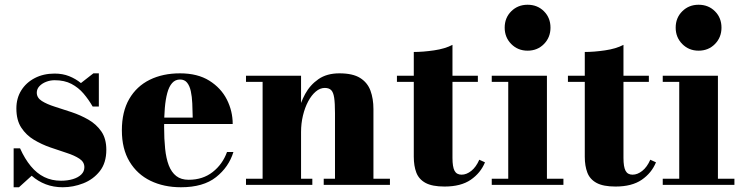

<svg xmlns="http://www.w3.org/2000/svg" viewBox="-20 -779 3128 809"><path d="M37.5 10V-154H64.5Q84.5 -109.5 109.8 -79Q135 -48.5 166.5 -33Q198 -17.5 237 -17.5Q264.5 -17.5 287 -24.2Q309.5 -31 322.5 -43.8Q335.5 -56.5 335.5 -74.5Q335.5 -96.5 314.8 -110.2Q294 -124 261.5 -134.5Q229 -145 192.2 -157.8Q155.5 -170.5 123 -190Q90.5 -209.5 69.8 -241Q49 -272.5 49 -322Q49 -365 69.5 -398Q90 -431 126.5 -450Q163 -469 210 -469Q244 -469 271.5 -458Q299 -447 321 -429L373.5 -470H396.5V-330H370.5Q353.5 -359.5 332 -384.8Q310.5 -410 281 -425.5Q251.5 -441 210.5 -441Q191.5 -441 174.2 -434.2Q157 -427.5 146 -415.8Q135 -404 135 -388.5Q135 -367 156.2 -353.5Q177.5 -340 210.8 -329.5Q244 -319 281.5 -306.5Q319 -294 352.2 -275Q385.5 -256 406.8 -225.5Q428 -195 428 -148Q428 -92.5 400.5 -57.8Q373 -23 330.8 -6.5Q288.5 10 244.5 10Q205.5 10 172.8 -2.5Q140 -15 113.5 -38.5L60 10Z M742.5 10Q670.5 10 614.2 -17.2Q558 -44.5 525.8 -98Q493.5 -151.5 493.5 -230Q493.5 -308.5 524.5 -362Q555.5 -415.5 610.8 -442.8Q666 -470 738.5 -470Q812.5 -470 861.8 -439.2Q911 -408.5 935.8 -359.8Q960.5 -311 960.5 -256.5H560V-283.5H792Q791.5 -314.5 790.2 -343.2Q789 -372 784 -394.8Q779 -417.5 768.2 -430.8Q757.5 -444 738.5 -444Q718.5 -444 705.2 -429Q692 -414 684.8 -387Q677.5 -360 674.5 -323.8Q671.5 -287.5 671.5 -244.5Q671.5 -193.5 675.8 -152.5Q680 -111.5 691.2 -82.2Q702.5 -53 722.8 -37.2Q743 -21.5 775 -21.5Q834.5 -21.5 876.2 -54.2Q918 -87 936.5 -138.5H963.5Q944 -75 890.2 -32.5Q836.5 10 742.5 10Z M1248.5 -460V-26H1296V0H1016.5V-26H1086.5V-434H1016.5V-460ZM1553.5 -319.5V-26H1623V0H1344V-26H1391.5V-302.5Q1391.5 -344.5 1388 -367.5Q1384.5 -390.5 1375.2 -399.5Q1366 -408.5 1348.5 -408.5Q1328.5 -408.5 1310.5 -393.2Q1292.5 -378 1278.5 -351.8Q1264.5 -325.5 1256.5 -292.2Q1248.5 -259 1248.5 -223L1227.5 -222.5Q1227.5 -259.5 1236.2 -302.2Q1245 -345 1265.8 -383Q1286.5 -421 1321.8 -445.5Q1357 -470 1410 -470Q1466.5 -470 1497.5 -450.5Q1528.5 -431 1541 -397Q1553.5 -363 1553.5 -319.5Z M1853 7Q1801.5 7 1773.2 -8.2Q1745 -23.5 1734.2 -51.8Q1723.5 -80 1723.5 -118.5V-560Q1762.5 -560 1808.8 -566.8Q1855 -573.5 1886.5 -590V-113.5Q1886.5 -76 1895.2 -59.5Q1904 -43 1925 -43Q1945.5 -43 1965.8 -59Q1986 -75 1999.5 -106L2023.5 -95Q2005 -50 1963.5 -21.5Q1922 7 1853 7ZM1652.5 -434V-460H1993.5V-434Z M2203 -565.5Q2162 -565.5 2134.2 -593.5Q2106.5 -621.5 2106.5 -662.5Q2106.5 -704 2134.2 -731.5Q2162 -759 2203 -759Q2244.5 -759 2272 -731.5Q2299.5 -704 2299.5 -662.5Q2299.5 -621.5 2272 -593.5Q2244.5 -565.5 2203 -565.5ZM2284.5 -460V-26H2354V0H2052V-26H2121.5V-434H2052V-460Z M2573.5 7Q2522 7 2493.8 -8.2Q2465.5 -23.5 2454.8 -51.8Q2444 -80 2444 -118.5V-560Q2483 -560 2529.2 -566.8Q2575.5 -573.5 2607 -590V-113.5Q2607 -76 2615.8 -59.5Q2624.5 -43 2645.5 -43Q2666 -43 2686.2 -59Q2706.5 -75 2720 -106L2744 -95Q2725.5 -50 2684 -21.5Q2642.5 7 2573.5 7ZM2373 -434V-460H2714V-434Z M2923.5 -565.5Q2882.5 -565.5 2854.8 -593.5Q2827 -621.5 2827 -662.5Q2827 -704 2854.8 -731.5Q2882.5 -759 2923.5 -759Q2965 -759 2992.5 -731.5Q3020 -704 3020 -662.5Q3020 -621.5 2992.5 -593.5Q2965 -565.5 2923.5 -565.5ZM3005 -460V-26H3074.5V0H2772.5V-26H2842V-434H2772.5V-460Z"/></svg>

Font: Bodoni Moda 9pt ExtraBold
Style: Regular
Weight: 800
Designer: Owen Earl
Foundry: indestructible type
Version: Version 2.005